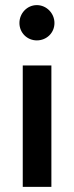

<svg xmlns="http://www.w3.org/2000/svg" viewBox="-20 -731 290 751"><path d="M193 -641C193 -679 162 -711 124 -711C86 -711 56 -679 56 -641C56 -603 86 -573 124 -573C162 -573 193 -602 193 -641ZM69 -475V0H181V-475Z"/></svg>

Font: Mint Spirit
Style: Bold
Weight: 700
Designer: HARENDAL Hirwen
Foundry: Arkandis Digital Foundry.
Version: Version 1.004;FFEdit